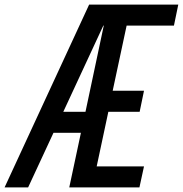

<svg xmlns="http://www.w3.org/2000/svg" viewBox="-84 -820 800 840"><path d="M-64 0 306 -800H696L677 -708H470L409 -423H546L527 -331H390L339 -92H546L526 0H219L270 -239H150L39 0ZM290 -331 370 -708H368L193 -331Z"/></svg>

Font: Victor Mono Thin
Style: Bold Italic
Weight: 700
Italic angle: -12°
Monospace: yes
Version: Version 1.561;gftools[0.9.30]